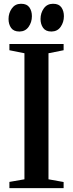

<svg xmlns="http://www.w3.org/2000/svg" viewBox="-20 -970 376 990"><path d="M79.5 -807.5Q50.5 -807.5 37.2 -826.2Q24 -845 24 -872Q24 -902.5 40.8 -926.2Q57.5 -950 87 -950.5H89.5Q118.5 -950.5 131.5 -932Q144.5 -913.5 144.5 -886.5Q144.5 -856 127.8 -832Q111 -808 81.5 -807.5ZM244.5 -807.5Q215.5 -807.5 202.2 -826.5Q189 -845.5 189 -872Q189 -903 205.8 -926.5Q222.5 -950 252 -950.5H254.5Q283.5 -950.5 296.5 -932Q309.5 -913.5 309.5 -886.5Q309.5 -856 293 -832Q276.5 -808 246.5 -807.5ZM106 -45.5V-695.5L28.5 -711V-743H308V-711L230 -695.5V-45.5L308 -31.5V0H28.5V-32Z"/></svg>

Font: Merriweather 96pt SemiBold
Style: Regular
Weight: 600
Version: Version 2.100